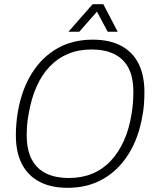

<svg xmlns="http://www.w3.org/2000/svg" viewBox="-20 -888 740 920"><path d="M304 12Q225 12 169.5 -17Q114 -46 85 -102Q56 -158 56 -240Q56 -268 58.5 -297Q61 -326 66 -355Q85 -461 133 -537.5Q181 -614 254.5 -656Q328 -698 424 -698Q504 -698 559.5 -669Q615 -640 643.5 -584Q672 -528 672 -446Q672 -418 670 -389.5Q668 -361 662 -331Q644 -226 595.5 -149Q547 -72 473.5 -30Q400 12 304 12ZM309 -35Q372 -35 422.5 -56Q473 -77 510.5 -117Q548 -157 573.5 -213.5Q599 -270 610 -340Q613 -356 614.5 -369.5Q616 -383 617 -396Q618 -409 618.5 -421.5Q619 -434 619 -446Q619 -520 594.5 -564.5Q570 -609 525 -630Q480 -651 419 -651Q357 -651 306.5 -630Q256 -609 218 -569Q180 -529 155 -472.5Q130 -416 118 -346Q115 -331 113 -317Q111 -303 110 -290Q109 -277 108.5 -265Q108 -253 108 -241Q108 -168 133 -122.5Q158 -77 203 -56Q248 -35 309 -35ZM308 -736 424 -868H475L544 -736H496L434 -852H462L360 -736Z"/></svg>

Font: Archivo SemiCondensed Thin
Style: Italic
Weight: 250
Width: 4
Italic angle: -10°
Designer: Hector Gatti
Foundry: Omnibus-Type
Version: Version 2.001